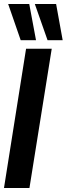

<svg xmlns="http://www.w3.org/2000/svg" viewBox="-29 -945 335 965"><path d="M-9 0 102 -700H231L119 0ZM75 -743 12 -925H118L152 -743ZM210 -743 146 -925H253L286 -743Z"/></svg>

Font: Georama Condensed
Style: Bold Italic
Weight: 700
Width: 3
Italic angle: -9°
Designer: Jean-Baptiste Levee
Foundry: Production Type
Version: Version 1.000